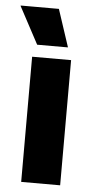

<svg xmlns="http://www.w3.org/2000/svg" viewBox="-61 -719 368 751"><g transform="rotate(5 123.0 -343.5)"><path d="M204.5 0H51.5V-491.5H204.5ZM-10.5 -687H139.5L187.5 -541.5V-540H67L-10.5 -685Z"/></g></svg>

Font: Anek Devanagari
Style: Bold
Weight: 700
Designer: Kailash Malviya (Devanagari) & Yesha Goshar (Latin)
Foundry: Ek Type
Version: Version 1.003